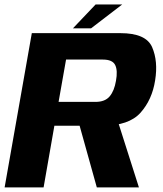

<svg xmlns="http://www.w3.org/2000/svg" viewBox="-31 -820 714 840"><path d="M-10.8 0H159.7L206.9 -269.9H417.3Q533 -269.9 583.9 -327Q634.7 -384.1 647.7 -468.6Q661.2 -552 634.6 -613.5Q608 -675 495.6 -675H108.2ZM392.6 0H576.8L474.4 -321.5L304.9 -314.5ZM225.3 -374.2 258 -559.4H419.1Q461.5 -559.4 473.1 -535.1Q484.6 -510.9 476.4 -466.4Q469 -422.4 448.7 -398.3Q428.5 -374.2 386.5 -374.2ZM288 -696H367.4L503.6 -800.4H387.2Z"/></svg>

Font: Anybody Thin
Style: Italic
Weight: 100
Italic angle: -10°
Designer: Tyler Finck
Foundry: Etcetera Type Company
Version: Version 1.114;gftools[0.9.25]